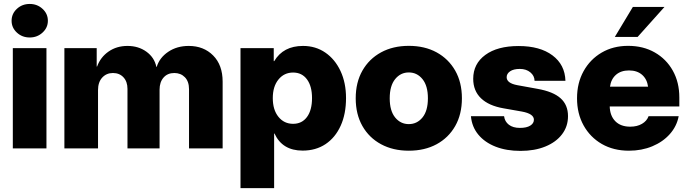

<svg xmlns="http://www.w3.org/2000/svg" viewBox="-20 -763 3535 987"><path d="M45.9 0V-515.6H218.8V0ZM132.8 -570.3Q93.8 -570.3 66.7 -595.5Q39.6 -620.6 39.6 -656.2Q39.6 -692.4 66.7 -717.5Q93.8 -742.7 132.8 -742.7Q171.4 -742.7 198.7 -717.5Q226.1 -692.4 226.1 -656.2Q226.1 -620.6 198.7 -595.5Q171.4 -570.3 132.8 -570.3Z M311 0V-515.6H477.1V-420.9H479Q496.6 -469.2 538.1 -498Q579.6 -526.9 635.3 -526.9Q691.9 -526.9 732.9 -497.1Q773.9 -467.3 783.7 -419.4H785.6Q800.3 -466.8 845 -496.8Q889.6 -526.9 950.2 -526.9Q1026.9 -526.9 1075.7 -477.8Q1124.5 -428.7 1124.5 -343.3V0H951.7V-304.2Q951.7 -344.2 930.4 -366Q909.2 -387.7 876 -387.7Q841.3 -387.7 820.8 -364.3Q800.3 -340.8 800.3 -302.2V0H635.3V-306.2Q635.3 -343.3 614.7 -365.5Q594.2 -387.7 560.5 -387.7Q527.3 -387.7 505.6 -364.3Q483.9 -340.8 483.9 -299.8V0Z M1216.3 204.1V-515.6H1387.2V-448.7H1389.6Q1436 -526.9 1537.6 -526.9Q1602.5 -526.9 1652.3 -492.7Q1702.1 -458.5 1730.5 -397.9Q1758.8 -337.4 1758.8 -258.8Q1758.8 -177.2 1731.2 -116.5Q1703.6 -55.7 1653.6 -22.2Q1603.5 11.2 1535.6 11.2Q1431.2 11.2 1391.1 -76.7H1389.2V204.1ZM1486.8 -126.5Q1532.2 -126.5 1558.1 -161.6Q1584 -196.8 1584 -258.8Q1584 -319.8 1558.1 -355Q1532.2 -390.1 1486.8 -390.1Q1440.4 -390.1 1411.4 -354.2Q1382.3 -318.4 1382.3 -258.8Q1382.3 -198.2 1411.4 -162.4Q1440.4 -126.5 1486.8 -126.5Z M2081.5 11.7Q2000.5 11.7 1939 -21.5Q1877.4 -54.7 1843 -115.2Q1808.6 -175.8 1808.6 -257.8Q1808.6 -339.4 1843 -399.9Q1877.4 -460.4 1939 -493.9Q2000.5 -527.3 2081.5 -527.3Q2163.1 -527.3 2224.4 -493.9Q2285.6 -460.4 2320.1 -399.9Q2354.5 -339.4 2354.5 -257.8Q2354.5 -175.8 2320.1 -115.2Q2285.6 -54.7 2224.4 -21.5Q2163.1 11.7 2081.5 11.7ZM2081.5 -125Q2124 -125 2151.9 -159.2Q2179.7 -193.4 2179.7 -257.8Q2179.7 -321.8 2151.9 -356.2Q2124 -390.6 2081.5 -390.6Q2039.1 -390.6 2011.2 -356.2Q1983.4 -321.8 1983.4 -257.8Q1983.4 -193.4 2011.2 -159.2Q2039.1 -125 2081.5 -125Z M2886.7 -347.7H2728Q2727.5 -373.5 2706.3 -391.1Q2685.1 -408.7 2652.3 -408.7Q2620.1 -408.7 2602.3 -396.5Q2584.5 -384.3 2584.5 -366.2Q2584.5 -335.4 2639.2 -325.2L2743.7 -306.2Q2823.7 -292 2861.8 -257.8Q2899.9 -223.6 2899.9 -166Q2899.9 -112.8 2869.1 -72.5Q2838.4 -32.2 2783.4 -9.8Q2728.5 12.7 2655.8 12.7Q2583.5 12.7 2527.8 -9Q2472.2 -30.8 2439 -70.8Q2405.8 -110.8 2400.9 -165.5H2571.3Q2574.7 -138.2 2595.9 -121.8Q2617.2 -105.5 2652.8 -105.5Q2687 -105.5 2705.8 -117.2Q2724.6 -128.9 2724.6 -147.5Q2724.6 -178.2 2663.1 -189.5L2568.8 -206.1Q2492.7 -219.2 2452.6 -257.8Q2412.6 -296.4 2412.6 -357.9Q2412.6 -435.1 2474.9 -480.7Q2537.1 -526.4 2646 -526.4Q2755.9 -526.4 2820.1 -478.3Q2884.3 -430.2 2886.7 -347.7Z M3213.4 11.7Q3133.8 11.7 3073.7 -22.9Q3013.7 -57.6 2980 -118.4Q2946.3 -179.2 2946.3 -257.8Q2946.3 -336.4 2980 -397.2Q3013.7 -458 3073 -492.7Q3132.3 -527.3 3209 -527.3Q3286.6 -527.3 3345.9 -493.4Q3405.3 -459.5 3438.7 -399.7Q3472.2 -339.8 3472.2 -261.7V-215.8H3114.3Q3115.7 -167.5 3143.3 -139.6Q3170.9 -111.8 3219.7 -111.8Q3255.4 -111.8 3280.3 -126.5Q3305.2 -141.1 3314 -165.5H3468.8Q3459 -113.8 3423.3 -73.7Q3387.7 -33.7 3333.3 -11Q3278.8 11.7 3213.4 11.7ZM3115.7 -317.4H3311.5Q3306.2 -356.4 3280.5 -378.7Q3254.9 -400.9 3213.4 -400.9Q3172.4 -400.9 3146.7 -378.7Q3121.1 -356.4 3115.7 -317.4ZM3140.6 -573.2 3233.4 -727.5H3396L3257.8 -573.2Z"/></svg>

Font: Inter Display Extra Bold
Style: Regular
Weight: 800
Designer: Rasmus Andersson
Foundry: rsms
Version: Version 4.000;git-4fc901f